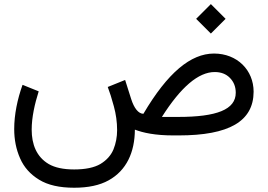

<svg xmlns="http://www.w3.org/2000/svg" viewBox="-20 -651 1288 923"><path d="M922.9 -560.5 993.7 -489.7 1064.5 -560.5 993.7 -631.3ZM336.4 251.5C404.3 251.5 459.5 239.7 502.4 215.8C587.9 168.5 627.9 81.1 628.4 -27.8C668 -12.7 725.1 0 813 0H838.9C1080.6 0 1198.7 -67.4 1199.2 -210C1199.2 -314 1120.1 -393.6 1008.8 -393.6C897 -393.6 786.1 -301.8 669.4 -104C645.5 -104 624.5 -131.3 610.8 -174.3L581.5 -266.6L498 -232.9C507.3 -209 517.1 -177.7 527.3 -140.1C537.6 -102.5 543 -64 543 -25.4C543 7.3 537.1 38.6 525.4 67.4C513.2 96.2 492.7 119.1 462.9 137.2C433.1 154.8 390.6 163.6 336.4 163.6C284.7 163.6 244.1 154.8 214.4 137.7C155.3 103 132.3 42.5 132.3 -27.8C132.3 -86.9 147 -151.9 166 -211.9L88.4 -243.2C63.5 -174.3 48.3 -99.6 48.3 -30.8C48.3 20.5 57.6 67.4 76.7 110.4C95.2 152.8 125.5 187 168 212.9C210 238.8 266.1 251.5 336.4 251.5ZM1012.2 -304.7C1042.5 -304.7 1066.9 -295.4 1085.4 -276.4C1104 -257.3 1113.3 -233.9 1113.3 -205.1C1113.3 -124.5 1022.5 -88.9 836.9 -88.9H758.3C849.6 -232.9 934.1 -304.7 1012.2 -304.7Z"/></svg>

Font: Vazirmatn
Style: Regular
Weight: 400
Designer: Saber Rastikerdar
Foundry: Saber Rastikerdar
Version: Version 33.003